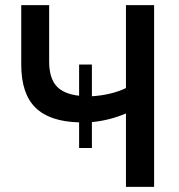

<svg xmlns="http://www.w3.org/2000/svg" viewBox="-20 -730 701 750"><path d="M472 -710H582V0H472V-287Q410 -260 339 -253V-152H289V-252Q174 -255 118.5 -309.5Q63 -364 63 -478V-710H172V-490Q172 -427 199.5 -395Q227 -363 289 -356V-478H339V-354Q416 -359 472 -386Z"/></svg>

Font: Raleway-v4020 SemiBold
Style: Regular
Weight: 600
Designer: Matt McInerney, Pablo Impallari, Rodrigo Fuenzalida
Foundry: Matt McInerney, Pablo Impallari, Rodrigo Fuenzalida
Version: Version 4.020;PS 004.020;hotconv 1.0.88;makeotf.lib2.5.64775